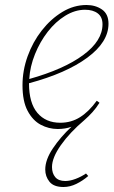

<svg xmlns="http://www.w3.org/2000/svg" viewBox="-20 -503 454 768"><path d="M320 -464Q280 -464 241 -440Q202 -416 171 -376Q140 -336 120 -286.5Q100 -237 97 -187Q236 -226 313 -283Q390 -340 390 -406Q390 -435 371 -449.5Q352 -464 320 -464ZM234 245Q195 245 178 224Q161 203 161 175Q161 136 191.5 90.5Q222 45 266 4Q241 13 211 13Q175 13 143 -4Q111 -21 90.5 -59.5Q70 -98 70 -162Q70 -221 90.5 -278Q111 -335 147 -381Q183 -427 229 -455Q275 -483 326 -483Q362 -483 388 -465Q414 -447 414 -408Q414 -335 329.5 -272.5Q245 -210 96 -170Q96 -91 129.5 -51.5Q163 -12 221 -12Q265 -12 300.5 -34.5Q336 -57 367 -100L378 -92Q365 -71 349.5 -54Q334 -37 318 -23Q259 27 223.5 77.5Q188 128 188 165Q188 190 201 205.5Q214 221 241 221Q260 221 282.5 212.5Q305 204 324 191L333 201Q311 220 285.5 232.5Q260 245 234 245Z"/></svg>

Font: Source Serif Pro ExtraLight
Style: Italic
Weight: 200
Italic angle: -12°
Designer: Frank Grießhammer
Foundry: Adobe Systems Incorporated
Version: Version 3.001;hotconv 1.0.111;makeotfexe 2.5.65597